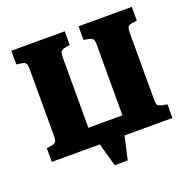

<svg xmlns="http://www.w3.org/2000/svg" viewBox="-145 -846 1140 1138"><g transform="rotate(-20 425.0 -277.5)"><path d="M388 146 347 0H44V-86L78 -92Q97 -96 103 -105Q109 -114 109 -143V-560Q109 -587 103 -597Q97 -607 77 -610L44 -615V-701H381V-615L348 -609Q329 -605 323 -595Q317 -585 317 -558V-116H532V-561Q532 -586 526 -595.5Q520 -605 500 -609L468 -615V-701H804V-615L772 -610Q753 -607 746.5 -597Q740 -587 740 -560V-139Q740 -112 746.5 -104.5Q753 -97 773 -92L805 -86V0H503L470 146Z"/></g></svg>

Font: Literata ExtraBold
Style: Regular
Weight: 800
Designer: Latin by Veronika Burian and Jose Scaglione. Greek by Irene Vlachou. Cyrillic by Vera Evstafieva.
Foundry: TypeTogether
Version: Version 3.103;gftools[0.9.29]